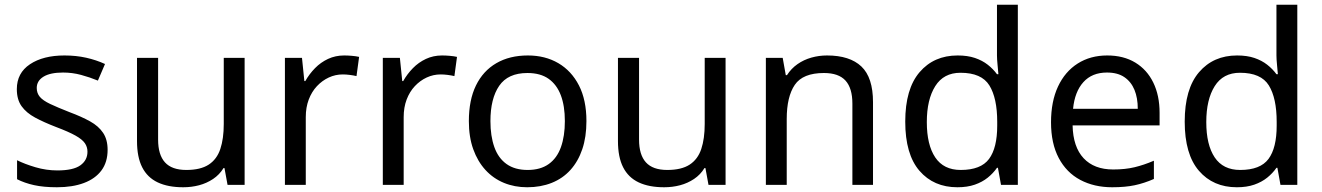

<svg xmlns="http://www.w3.org/2000/svg" viewBox="-20 -780 5578 810"><path d="M434 -148Q434 -96 408 -61Q382 -26 334 -8Q286 10 220 10Q164 10 123.5 1Q83 -8 52 -24V-104Q84 -88 129.5 -74.5Q175 -61 222 -61Q289 -61 319 -82.5Q349 -104 349 -140Q349 -160 338 -176Q327 -192 298.5 -208Q270 -224 217 -244Q165 -264 128 -284Q91 -304 71 -332Q51 -360 51 -404Q51 -472 106.5 -509Q162 -546 252 -546Q301 -546 343.5 -536.5Q386 -527 423 -510L393 -440Q359 -454 322 -464Q285 -474 246 -474Q192 -474 163.5 -456.5Q135 -439 135 -409Q135 -387 148 -371.5Q161 -356 191.5 -341.5Q222 -327 273 -307Q324 -288 360 -268Q396 -248 415 -219.5Q434 -191 434 -148Z M1012 -536V0H940L927 -71H923Q906 -43 879 -25Q852 -7 820 1.5Q788 10 753 10Q689 10 645.5 -10.5Q602 -31 580 -74Q558 -117 558 -185V-536H647V-191Q647 -127 676 -95Q705 -63 766 -63Q826 -63 860.5 -85.5Q895 -108 909.5 -151.5Q924 -195 924 -257V-536Z M1432 -546Q1447 -546 1464.5 -544.5Q1482 -543 1495 -540L1484 -459Q1471 -462 1455.5 -464Q1440 -466 1426 -466Q1395 -466 1367 -453Q1339 -440 1317 -416.5Q1295 -393 1282.5 -360Q1270 -327 1270 -286V0H1182V-536H1254L1264 -438H1268Q1285 -468 1309 -492.5Q1333 -517 1364 -531.5Q1395 -546 1432 -546Z M1845 -546Q1860 -546 1877.5 -544.5Q1895 -543 1908 -540L1897 -459Q1884 -462 1868.5 -464Q1853 -466 1839 -466Q1808 -466 1780 -453Q1752 -440 1730 -416.5Q1708 -393 1695.5 -360Q1683 -327 1683 -286V0H1595V-536H1667L1677 -438H1681Q1698 -468 1722 -492.5Q1746 -517 1777 -531.5Q1808 -546 1845 -546Z M2454 -269Q2454 -202 2436.5 -150.5Q2419 -99 2386.5 -63Q2354 -27 2307.5 -8.5Q2261 10 2204 10Q2151 10 2106 -8.5Q2061 -27 2028 -63Q1995 -99 1976.5 -150.5Q1958 -202 1958 -269Q1958 -358 1988 -419.5Q2018 -481 2074 -513.5Q2130 -546 2207 -546Q2280 -546 2335.5 -513.5Q2391 -481 2422.5 -419.5Q2454 -358 2454 -269ZM2049 -269Q2049 -206 2065.5 -159.5Q2082 -113 2117 -88Q2152 -63 2206 -63Q2260 -63 2295 -88Q2330 -113 2346.5 -159.5Q2363 -206 2363 -269Q2363 -333 2346 -378Q2329 -423 2294.5 -447.5Q2260 -472 2205 -472Q2123 -472 2086 -418Q2049 -364 2049 -269Z M3041 -536V0H2969L2956 -71H2952Q2935 -43 2908 -25Q2881 -7 2849 1.5Q2817 10 2782 10Q2718 10 2674.5 -10.5Q2631 -31 2609 -74Q2587 -117 2587 -185V-536H2676V-191Q2676 -127 2705 -95Q2734 -63 2795 -63Q2855 -63 2889.5 -85.5Q2924 -108 2938.5 -151.5Q2953 -195 2953 -257V-536Z M3469 -546Q3565 -546 3614 -499.5Q3663 -453 3663 -349V0H3576V-343Q3576 -408 3547 -440Q3518 -472 3456 -472Q3367 -472 3333 -422Q3299 -372 3299 -278V0H3211V-536H3282L3295 -463H3300Q3318 -491 3344.5 -509.5Q3371 -528 3403 -537Q3435 -546 3469 -546Z M4019 10Q3919 10 3859 -59.5Q3799 -129 3799 -267Q3799 -405 3859.5 -475.5Q3920 -546 4020 -546Q4062 -546 4093 -535.5Q4124 -525 4147 -507Q4170 -489 4186 -467H4192Q4191 -480 4188.5 -505.5Q4186 -531 4186 -546V-760H4274V0H4203L4190 -72H4186Q4170 -49 4147 -30.5Q4124 -12 4092.5 -1Q4061 10 4019 10ZM4033 -63Q4118 -63 4152.5 -109.5Q4187 -156 4187 -250V-266Q4187 -366 4154 -419.5Q4121 -473 4032 -473Q3961 -473 3925.5 -416.5Q3890 -360 3890 -265Q3890 -169 3925.5 -116Q3961 -63 4033 -63Z M4651 -546Q4720 -546 4769.5 -516Q4819 -486 4845.5 -431.5Q4872 -377 4872 -304V-251H4505Q4507 -160 4551.5 -112.5Q4596 -65 4676 -65Q4727 -65 4766.5 -74.5Q4806 -84 4848 -102V-25Q4807 -7 4767 1.5Q4727 10 4672 10Q4596 10 4537.5 -21Q4479 -52 4446.5 -113.5Q4414 -175 4414 -264Q4414 -352 4443.5 -415Q4473 -478 4526.5 -512Q4580 -546 4651 -546ZM4650 -474Q4587 -474 4550.5 -433.5Q4514 -393 4507 -321H4780Q4780 -367 4766 -401Q4752 -435 4723.5 -454.5Q4695 -474 4650 -474Z M5198 10Q5098 10 5038 -59.5Q4978 -129 4978 -267Q4978 -405 5038.5 -475.5Q5099 -546 5199 -546Q5241 -546 5272 -535.5Q5303 -525 5326 -507Q5349 -489 5365 -467H5371Q5370 -480 5367.5 -505.5Q5365 -531 5365 -546V-760H5453V0H5382L5369 -72H5365Q5349 -49 5326 -30.5Q5303 -12 5271.5 -1Q5240 10 5198 10ZM5212 -63Q5297 -63 5331.5 -109.5Q5366 -156 5366 -250V-266Q5366 -366 5333 -419.5Q5300 -473 5211 -473Q5140 -473 5104.5 -416.5Q5069 -360 5069 -265Q5069 -169 5104.5 -116Q5140 -63 5212 -63Z"/></svg>

Font: utamil15
Style: Book
Weight: 400
Designer: Jelle Bosma - Monotype Design Team
Foundry: Monotype Imaging Inc.
Version: Version 2.003